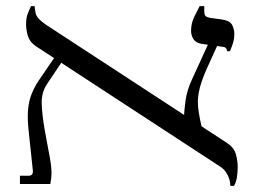

<svg xmlns="http://www.w3.org/2000/svg" viewBox="-20 -600 840 626"><path d="M731 6Q731 -5 727.5 -16.5Q724 -28 716.5 -39Q709 -50 696 -58L96 -450Q76 -464 70.5 -484Q65 -504 65 -520Q65 -532 66.5 -541Q68 -550 72 -559.5Q76 -569 81 -580H93V-579Q93 -572 96.5 -556Q100 -540 129 -520L720 -134Q743 -119 749 -97.5Q755 -76 755 -55Q755 -39 752.5 -22.5Q750 -6 743 6ZM45 0V-27H73Q81 -27 84.5 -31.5Q88 -36 87 -45L73 -177Q69 -215 71.5 -242.5Q74 -270 82.5 -292Q91 -314 104 -334L166 -425L185 -403L134 -327Q115 -299 116 -263.5Q117 -228 125 -181L138 -110Q143 -86 145.5 -67.5Q148 -49 148 -35Q148 -28 147 -19Q146 -10 144 0ZM641 -173 580 -213Q580 -238 585 -272.5Q590 -307 606 -341L665 -470L691 -457L656 -380Q645 -356 638 -335.5Q631 -315 628 -298Q625 -281 625 -268Q625 -252 628.5 -231Q632 -210 636 -193Q640 -176 641 -173ZM721 -433Q720 -438 717.5 -442Q715 -446 709 -447L638 -457Q619 -460 611 -472Q603 -484 603 -500Q603 -525 614.5 -547.5Q626 -570 631 -580H646V-564Q646 -552 650 -548Q654 -544 664 -542L706 -536Q731 -532 737.5 -517.5Q744 -503 744 -490Q744 -471 738 -454.5Q732 -438 730 -433Z"/></svg>

Font: Frank Ruhl Libre Light
Style: Regular
Weight: 300
Designer: Yanek Iontef
Foundry: Fontef
Version: Version 6.003;gftools[0.9.30]